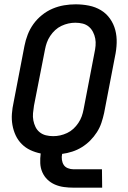

<svg xmlns="http://www.w3.org/2000/svg" viewBox="-20 -702 590 887"><path d="M452 165H320Q297 165 275 162Q253 159 233.5 150.5Q214 142 199 127.5Q184 113 175.5 93.5Q167 74 166 52Q165 30 168 7Q143 2 120.5 -8.5Q98 -19 80.5 -36.5Q63 -54 52.5 -76.5Q42 -99 37.5 -124.5Q33 -150 35 -176.5Q37 -203 43 -230L93 -490Q98 -516 108 -542Q118 -568 134.5 -591Q151 -614 174 -632.5Q197 -651 223 -662Q249 -673 276 -677.5Q303 -682 329 -682Q361 -682 391 -676Q421 -670 446 -655Q471 -640 488 -616Q505 -592 512.5 -563.5Q520 -535 519 -503.5Q518 -472 511 -440L461 -180Q456 -157 448.5 -134.5Q441 -112 427.5 -91Q414 -70 396.5 -52.5Q379 -35 358 -22Q337 -9 313.5 -1.5Q290 6 267 9Q264 23 266 36.5Q268 50 274.5 60Q281 70 293.5 75Q306 80 319 80H451ZM226 -73Q242 -73 258 -76.5Q274 -80 290 -87.5Q306 -95 319 -107Q332 -119 342 -134Q352 -149 357.5 -164.5Q363 -180 366 -196L416 -456Q420 -474 421.5 -491Q423 -508 420 -524Q417 -540 409.5 -554.5Q402 -569 390 -579Q378 -589 362 -593Q346 -597 328 -597Q312 -597 296 -593.5Q280 -590 264 -582.5Q248 -575 235 -563Q222 -551 212 -536Q202 -521 196.5 -505.5Q191 -490 188 -474L137 -214Q134 -196 132.5 -179Q131 -162 134 -146Q137 -130 144 -115.5Q151 -101 163.5 -91Q176 -81 192 -77Q208 -73 226 -73Z"/></svg>

Font: Lode Dark Term
Style: Bold Italic
Weight: 700
Italic angle: -11°
Monospace: yes
Designer: Belleve Invis
Foundry: Belleve Invis
Version: Version 29.2.0